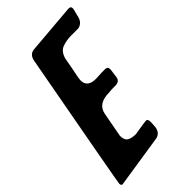

<svg xmlns="http://www.w3.org/2000/svg" viewBox="-270 -800 861 861"><g transform="rotate(-45 160.5 -369.5)"><path d="M-36 -5Q-44 -7 -44 -17Q-44 -27 76 -677Q82 -711 112 -714L350 -734Q365 -734 365 -723Q365 -716 364 -713L357 -686Q350 -645 318 -640H274Q243 -640 217.5 -630.5Q192 -621 182 -586Q173 -534 162 -481L163 -482Q161 -476 161 -467Q161 -424 215 -424L237 -425Q242 -426 274 -426Q291 -426 291 -408Q291 -404 285 -364Q282 -344 261 -341Q221 -341 214 -339Q142 -339 132 -285L110 -167Q110 -139 125.5 -130.5Q141 -122 166 -122Q233 -133 240 -133Q248 -133 250 -126.5Q252 -120 252 -110L250 -82Q245 -50 217 -44Z"/></g></svg>

Font: Bangerz
Style: Regular
Weight: 400
Designer: vernon adams
Foundry: Vernon Adams
Version: Version 2.10;February 7, 2025;FontCreator 13.0.0.2683 64-bit